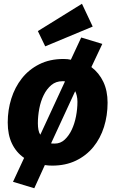

<svg xmlns="http://www.w3.org/2000/svg" viewBox="-20 -862 622 1019"><path d="M317 -549Q340 -549 356 -545L411 -663L523 -629L465 -506Q506 -475 528.5 -427.5Q551 -380 551 -317Q551 -249 532 -188.5Q513 -128 475.5 -82Q438 -36 383 -9.5Q328 17 257 17Q236 17 218 14L162 137L49 103L108 -24Q66 -53 43.5 -100Q21 -147 21 -212Q21 -278 40 -338.5Q59 -399 96 -446Q133 -493 188.5 -521Q244 -549 317 -549ZM311 -431Q277 -431 252.5 -410.5Q228 -390 212 -357.5Q196 -325 188.5 -285.5Q181 -246 181 -208Q181 -189 184 -173Q187 -157 194 -147L325 -430Q320 -431 317 -431ZM391 -322Q391 -339 387.5 -354Q384 -369 379 -378L251 -101Q255 -100 271 -100Q301 -100 323.5 -121Q346 -142 361 -174Q376 -206 383.5 -245Q391 -284 391 -322ZM181 -697 415 -842 472 -721 220 -616Z"/></svg>

Font: Szlgxwxxxixliatcpuztgldltzi
Style: Regular
Weight: 700
Italic angle: -8°
Designer: Carrois Corporate & Edenspiekermann
Foundry: Carrois Corporate GbR & Edenspiekermann AG
Version: Version 2.001